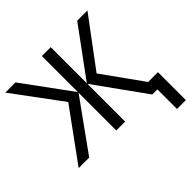

<svg xmlns="http://www.w3.org/2000/svg" viewBox="-221 -914 1302 1302"><g transform="rotate(-45 429.5 -263.0)"><path d="M799 -714H701L447 -368V-714H362V-368L109 -714H11L268 -367L1 0H102L362 -362V0H447V-362L707 0H756V188H841V-80H747L541 -368Z"/></g></svg>

Font: Noto Sans Thai
Style: Regular
Weight: 400
Designer: Monotype Design Team
Foundry: Monotype Imaging Inc.
Version: Version 1.901